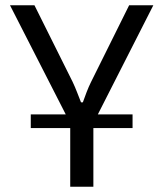

<svg xmlns="http://www.w3.org/2000/svg" viewBox="-20 -710 620 730"><path d="M484 -223V-275H352L563 -690H471L326 -398C314 -374 304 -346 295 -321H288C278 -346 268 -374 256 -399L111 -690H18L230 -275H97V-223H247V0H335V-223Z"/></svg>

Font: SnT
Style: Regular
Weight: 400
Designer: Natanael Gama
Version: Version 1.001;PS 001.001;hotconv 1.0.70;makeotf.lib2.5.58329